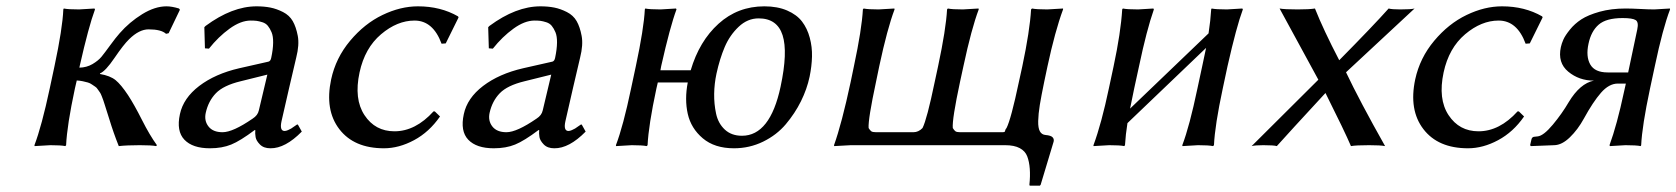

<svg xmlns="http://www.w3.org/2000/svg" viewBox="-20 -459 5300 607"><path d="M152.3 -250Q177.7 -369.1 180.2 -429.2L181.6 -432.1Q195.3 -429.2 230 -429.2Q230 -429.2 278.8 -432.1L280.3 -429.2Q260.3 -375.5 231.9 -250L231 -245.1Q253.9 -245.6 272.2 -256.3Q290.5 -267.1 300.8 -279.5Q311 -292 328.6 -316.2Q346.2 -340.3 358.4 -354Q389.2 -389.2 429.4 -414.1Q469.7 -439 506.3 -439Q523.4 -439 545.9 -432.1L548.8 -428.2L513.2 -354L504.9 -352.1Q489.7 -366.2 449.7 -366.2Q419.9 -366.2 388.2 -335Q370.6 -317.9 342 -275.9Q313.5 -233.9 296.4 -227.1L295.9 -225.1Q328.1 -219.7 345.5 -205.6Q362.8 -191.4 384.8 -158.2Q404.3 -128.4 428.7 -80.1Q453.1 -31.7 476.1 0L473.6 2.9Q459.5 0 421.9 0Q381.3 0 355.5 2.9Q346.2 -20.5 339.4 -40Q332.5 -59.6 325.9 -81.3Q319.3 -103 315.9 -112.8Q314.9 -115.7 311.3 -127.4Q307.6 -139.2 306.6 -141.8Q305.7 -144.5 302 -154.1Q298.3 -163.6 296.4 -166Q294.4 -168.5 289.8 -175.5Q285.2 -182.6 281.2 -184.8Q277.3 -187 271 -191.7Q264.6 -196.3 257.8 -198.2Q251 -200.2 241.9 -202.1Q232.9 -204.1 222.7 -204.6L216.8 -179.2Q191.9 -63 189 0L186.5 2.9Q172.9 0 139.2 0L89.4 2.9L88.9 0Q111.8 -60.1 137.2 -179.2Z M825.2 -223.1 740.7 -202.1Q686.5 -189 662.6 -164.3Q638.7 -139.6 630.4 -102.1Q625 -77.1 639.2 -59.1Q653.3 -41 683.6 -41Q716.3 -41 778.8 -84Q794.9 -94.2 798.3 -109.9ZM870.1 -76.2Q863.3 -45.4 879.4 -44.9Q884.3 -44.9 890.4 -47.6Q896.5 -50.3 900.6 -52.7Q904.8 -55.2 911.4 -60.1Q918 -64.9 919.9 -65.9L922.4 -64L934.1 -43Q881.8 10.3 835 9.8Q813.5 9.8 801.8 -2.2Q790 -14.2 788.1 -25.4Q786.1 -36.6 787.1 -47.9H785.2Q739.7 -13.7 710.9 -2Q682.1 9.8 643.6 9.8Q588.9 9.8 563 -17.3Q537.1 -44.4 548.8 -98.1Q559.6 -148.9 609.9 -187.3Q660.2 -225.6 736.3 -243.2L829.1 -264.2Q835.4 -266.1 837.4 -275.9Q843.3 -303.2 843.5 -324Q843.8 -344.7 838.6 -356.9Q833.5 -369.1 826.9 -377.2Q820.3 -385.3 809.6 -388.7Q798.8 -392.1 791 -393.1Q783.2 -394 772.5 -394Q741.2 -394 705.8 -368.4Q670.4 -342.8 640.6 -305.2L627.9 -306.2L626 -373L629.9 -377Q713.9 -439 791 -439Q814.9 -439 834.7 -435.1Q854.5 -431.2 874.8 -420.9Q895 -410.6 905.5 -392.3Q916 -374 921.4 -345.7Q926.8 -317.4 916.5 -276.9Q915.5 -272.9 894.5 -182.9Q873.5 -92.8 870.1 -76.2Z M1290.5 -394Q1235.8 -394 1184.6 -350.6Q1133.3 -307.1 1116.7 -230Q1098.6 -146 1132.3 -95Q1166 -43.9 1227.1 -43.9Q1293.5 -43.9 1350.6 -106.9H1354.5L1371.1 -90.8Q1336.9 -41.5 1289.1 -15.9Q1241.2 9.8 1193.8 9.8Q1099.1 9.8 1052.7 -50.8Q1006.3 -111.3 1026.9 -208Q1041.5 -275.9 1086.9 -330.1Q1132.3 -384.3 1189.2 -411.6Q1246.1 -439 1301.3 -439Q1373 -439 1428.2 -407.2L1429.7 -403.8L1389.2 -321.8L1376 -320.8Q1349.1 -394 1290.5 -394Z M1722.7 -223.1 1638.2 -202.1Q1584 -189 1560.1 -164.3Q1536.1 -139.6 1527.8 -102.1Q1522.5 -77.1 1536.6 -59.1Q1550.8 -41 1581.1 -41Q1613.8 -41 1676.3 -84Q1692.4 -94.2 1695.8 -109.9ZM1767.6 -76.2Q1760.7 -45.4 1776.9 -44.9Q1781.7 -44.9 1787.8 -47.6Q1793.9 -50.3 1798.1 -52.7Q1802.2 -55.2 1808.8 -60.1Q1815.4 -64.9 1817.4 -65.9L1819.8 -64L1831.5 -43Q1779.3 10.3 1732.4 9.8Q1710.9 9.8 1699.2 -2.2Q1687.5 -14.2 1685.5 -25.4Q1683.6 -36.6 1684.6 -47.9H1682.6Q1637.2 -13.7 1608.4 -2Q1579.6 9.8 1541 9.8Q1486.3 9.8 1460.4 -17.3Q1434.6 -44.4 1446.3 -98.1Q1457 -148.9 1507.3 -187.3Q1557.6 -225.6 1633.8 -243.2L1726.6 -264.2Q1732.9 -266.1 1734.9 -275.9Q1740.7 -303.2 1741 -324Q1741.2 -344.7 1736.1 -356.9Q1731 -369.1 1724.4 -377.2Q1717.8 -385.3 1707 -388.7Q1696.3 -392.1 1688.5 -393.1Q1680.7 -394 1669.9 -394Q1638.7 -394 1603.3 -368.4Q1567.9 -342.8 1538.1 -305.2L1525.4 -306.2L1523.4 -373L1527.3 -377Q1611.3 -439 1688.5 -439Q1712.4 -439 1732.2 -435.1Q1752 -431.2 1772.2 -420.9Q1792.5 -410.6 1803 -392.3Q1813.5 -374 1818.8 -345.7Q1824.2 -317.4 1814 -276.9Q1813 -272.9 1792 -182.9Q1771 -92.8 1767.6 -76.2Z M2378.4 -400.9Q2343.3 -400.9 2315.2 -374.3Q2287.1 -347.7 2271.2 -310.5Q2255.4 -273.4 2245.1 -226.1Q2238.3 -194.3 2237.8 -162.4Q2237.3 -130.4 2243.9 -99.6Q2250.5 -68.8 2271.5 -49.3Q2292.5 -29.8 2325.7 -29.8Q2414.6 -29.8 2447.8 -185.1Q2471.2 -294.4 2454.1 -347.7Q2437 -400.9 2378.4 -400.9ZM1990.2 -250Q2015.6 -369.1 2018.6 -429.2L2020 -432.1Q2033.7 -429.2 2068.4 -429.2L2117.2 -432.1L2118.7 -429.2Q2098.6 -375.5 2070.3 -250L2067.9 -236.8H2163.6Q2190.9 -329.1 2251.7 -384Q2312.5 -439 2396.5 -439Q2438 -439 2468.5 -425.8Q2499 -412.6 2515.6 -390.9Q2532.2 -369.1 2540 -339.8Q2547.9 -310.5 2547.1 -280.3Q2546.4 -250 2539.6 -216.8Q2531.2 -177.2 2512.2 -138.9Q2493.2 -100.6 2464.4 -66.4Q2435.5 -32.2 2392.6 -11.2Q2349.6 9.8 2300.3 9.8Q2239.3 9.8 2201.9 -21.7Q2164.6 -53.2 2154.3 -99.1Q2144 -145 2154.3 -198.2H2059.6L2055.2 -179.2Q2030.3 -63 2027.3 0L2024.4 2.9Q2010.7 0 1977.1 0L1927.7 2.9L1927.2 0Q1950.2 -60.1 1975.1 -179.2Z M2669.9 0Q2669.9 0 2617.2 2.9L2616.7 0Q2641.1 -67.9 2669.4 -200.2L2679.7 -250Q2704.6 -366.7 2708 -429.2L2710.4 -432.1Q2724.1 -429.2 2757.8 -429.2Q2757.8 -429.2 2807.6 -432.1L2808.1 -429.2Q2785.2 -368.7 2759.8 -250L2749.5 -200.2Q2724.1 -81.5 2726.1 -54.2Q2730.5 -46.9 2734.6 -43.9Q2738.8 -41 2749.5 -41H2867.7Q2883.8 -41 2896.5 -54.2Q2910.6 -82 2935.1 -200.2L2945.8 -250Q2970.7 -366.7 2974.1 -429.2L2976.6 -432.1Q2990.2 -429.2 3023.9 -429.2L3073.7 -432.1L3074.2 -429.2Q3051.3 -368.7 3025.9 -250L3015.1 -200.2Q2989.7 -81.5 2992.2 -54.2Q2996.6 -46.9 3000.7 -43.9Q3004.9 -41 3015.6 -41H3147.5Q3154.3 -41 3155.8 -42Q3157.2 -43 3158 -46.9Q3158.7 -50.8 3162.1 -54.2Q3176.3 -82 3201.2 -200.2L3211.9 -249Q3235.8 -361.8 3239.7 -429.2L3242.7 -432.1Q3256.8 -429.2 3291 -429.2L3340.8 -432.1V-429.2Q3315.4 -360.4 3291.5 -249L3281.2 -200.2Q3272 -155.8 3267.3 -127.2Q3262.7 -98.6 3262.2 -76.4Q3261.7 -54.2 3267.6 -43.7Q3273.4 -33.2 3285.6 -32.2Q3302.2 -30.8 3307.6 -25.1Q3313 -19.5 3311 -11.2L3270 125L3267.6 127.9H3235.4L3234.4 125Q3237.3 97.7 3235.6 74.7Q3233.9 51.8 3227.5 35.2Q3221.2 18.6 3203.9 9.3Q3186.5 0 3157.7 0Z M3581.1 -250 3565.9 -180.2Q3557.6 -141.1 3552.7 -115.7L3800.8 -353.5Q3807.1 -395 3809.1 -429.2L3810.5 -432.1Q3824.2 -429.2 3858.9 -429.2Q3858.9 -429.2 3907.7 -432.1L3909.2 -429.2Q3889.2 -375.5 3860.8 -250L3845.7 -179.2Q3820.8 -63 3817.9 0L3814.9 2.9Q3801.3 0 3767.6 0Q3767.6 0 3718.3 2.9L3717.8 0Q3740.7 -60.1 3765.6 -179.2L3780.8 -250Q3788.1 -285.2 3793 -307.6L3544.4 -69.8Q3538.6 -33.7 3536.6 0L3534.2 2.9Q3521 0 3486.8 0Q3486.8 0 3437 2.9V0Q3462.4 -68.8 3485.8 -180.2L3500.5 -249Q3523.4 -356.4 3527.8 -429.2L3529.8 -432.1Q3543.5 -429.2 3578.1 -429.2Q3578.1 -429.2 3626.5 -432.1L3627.9 -429.2Q3605 -363.8 3581.1 -250Z M4147.9 -207 4025.4 -432.1Q4041 -429.2 4082.5 -429.2Q4119.6 -429.2 4137.2 -432.1Q4164.1 -364.3 4213.9 -268.6Q4322.3 -378.4 4370.1 -432.1Q4380.4 -429.2 4406.7 -429.2Q4440.9 -429.2 4452.1 -432.1L4235.4 -230.5Q4278.3 -140.1 4358.9 2.9Q4344.7 0 4308.6 0Q4266.6 0 4251 2.9Q4231 -43.9 4170.4 -165Q4051.8 -36.6 4016.6 2.9Q4007.3 0 3973.6 0Q3947.8 0 3937 2.9Z M4717.8 -394Q4663.1 -394 4611.8 -350.6Q4560.5 -307.1 4543.9 -230Q4525.9 -146 4559.6 -95Q4593.3 -43.9 4654.3 -43.9Q4720.7 -43.9 4777.8 -106.9H4781.7L4798.3 -90.8Q4764.2 -41.5 4716.3 -15.9Q4668.5 9.8 4621.1 9.8Q4526.4 9.8 4480 -50.8Q4433.6 -111.3 4454.1 -208Q4468.8 -275.9 4514.2 -330.1Q4559.6 -384.3 4616.5 -411.6Q4673.3 -439 4728.5 -439Q4800.3 -439 4855.5 -407.2L4856.9 -403.8L4816.4 -321.8L4803.2 -320.8Q4776.4 -394 4717.8 -394Z M5127.4 -230 5156.2 -366.2Q5161.1 -389.2 5151.1 -395.5Q5141.1 -401.9 5109.9 -401.9Q5058.1 -401.9 5034.2 -381.1Q5010.3 -360.4 5002 -320.8Q4993.2 -280.3 5007.6 -255.1Q5022 -230 5062.5 -230ZM5211.9 -251 5196.3 -178.2Q5171.4 -61 5168.5 0L5167 2.9Q5153.3 0 5118.7 0L5069.8 2.9L5068.4 0Q5091.8 -63.5 5114.3 -168.9L5120.1 -194.8H5094.7Q5066.9 -194.8 5041.5 -165.8Q5016.1 -136.7 4987.3 -84Q4968.3 -49.3 4943.1 -24.9Q4918 -0.5 4893.6 0L4819.8 2.9L4817.4 0L4821.8 -19Q4823.7 -26.9 4833 -26.9L4841.3 -27.8Q4859.9 -29.8 4889.2 -64.9Q4918.5 -100.1 4939.5 -136.2Q4975.1 -195.3 5019 -204.1Q4972.2 -204.1 4938 -232.4Q4903.8 -260.7 4914.6 -310.1Q4917 -321.3 4922.6 -334Q4928.2 -346.7 4943.1 -365.2Q4958 -383.8 4979.2 -397.7Q5000.5 -411.6 5037.1 -421.9Q5073.7 -432.1 5119.1 -432.1Q5137.7 -432.1 5164.8 -430.7Q5191.9 -429.2 5210 -429.2L5259.3 -432.1L5259.8 -429.2Q5236.8 -369.1 5211.9 -251Z"/></svg>

Font: Linux Biolinum O
Style: Italic
Weight: 400
Italic angle: -12°
Designer: Philipp H. Poll
Foundry: Philipp H. Poll
Version: Version 1.1.3